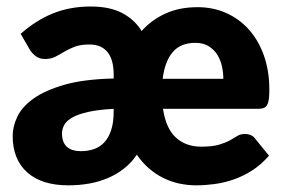

<svg xmlns="http://www.w3.org/2000/svg" viewBox="-20 -548 854 576"><path d="M469 -221.5Q478 -162 508 -135Q538 -108 584 -108Q617.5 -108 637.2 -114Q657 -120 669.8 -127Q682.5 -134 691.8 -140Q701 -146 714 -146Q735.5 -146 745 -132.5L787 -81Q763 -53.5 735.8 -36.2Q708.5 -19 680 -9.2Q651.5 0.5 623.2 4.2Q595 8 569 8Q543.5 8 518.5 2.8Q493.5 -2.5 470.5 -13.8Q447.5 -25 427.2 -42.5Q407 -60 390.5 -84Q374.5 -60 352.2 -42.5Q330 -25 303.5 -13.8Q277 -2.5 247 2.8Q217 8 185 8Q105 8 61.5 -31Q18 -70 18 -140.5Q18 -168.5 32 -198Q46 -227.5 80.5 -252.2Q115 -277 173.5 -293.8Q232 -310.5 321 -312.5V-324Q321 -369.5 302.2 -392Q283.5 -414.5 249 -414.5Q221.5 -414.5 204 -407.8Q186.5 -401 172.8 -392.8Q159 -384.5 146 -377.8Q133 -371 115 -371Q99 -371 88 -379Q77 -387 70 -398L42 -446.5Q89 -488 140 -508.2Q191 -528.5 252 -528.5Q309 -528.5 346.2 -509Q383.5 -489.5 405 -455Q434 -488 476 -507.2Q518 -526.5 573 -526.5Q619 -526.5 658.5 -509Q698 -491.5 726.8 -459.2Q755.5 -427 771.8 -381.2Q788 -335.5 788 -279Q788 -261.5 786.5 -250.5Q785 -239.5 781.2 -233Q777.5 -226.5 771 -224Q764.5 -221.5 754 -221.5ZM650 -311.5Q650 -330 645.8 -349.2Q641.5 -368.5 631.8 -384Q622 -399.5 605.8 -409.5Q589.5 -419.5 566 -419.5Q522 -419.5 498.2 -391.8Q474.5 -364 468 -311.5ZM321 -221.5Q274.5 -219 244.5 -212.2Q214.5 -205.5 197 -195.5Q179.5 -185.5 172.8 -173.2Q166 -161 166 -148Q166 -121 180.5 -107.8Q195 -94.5 223 -94.5Q244 -94.5 262 -100.8Q280 -107 293 -121Q306 -135 313.5 -157.8Q321 -180.5 321 -213.5Z"/></svg>

Font: Lato
Style: Regular
Weight: 900
Designer: Lukasz Dziedzic with Adam Twardoch and Botio Nikoltchev
Foundry: tyPoland Lukasz Dziedzic
Version: Version 2.010; 2014-09-01; http://www.latofonts.com/; ttfaut